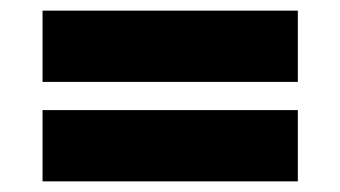

<svg xmlns="http://www.w3.org/2000/svg" viewBox="-20 -431 640 361"><path d="M60 -277V-411H540V-277ZM60 -90V-224H540V-90Z"/></svg>

Font: Paytone One
Style: Regular
Weight: 400
Designer: Vernon Adams
Foundry: Vernon Adams
Version: Version 1.002; ttfautohint (v1.8.4.7-5d5b);gftools[0.9.23]